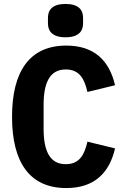

<svg xmlns="http://www.w3.org/2000/svg" viewBox="-20 -941 640 973"><path d="M316 12C460 12 535 -67 563 -189L423 -223C408 -157 383 -109 313 -109C232 -109 201 -177 201 -288V-410C201 -521 232 -589 313 -589C383 -589 408 -541 423 -475L563 -509C535 -631 460 -710 316 -710C129 -710 41 -578 41 -349C41 -120 129 12 316 12ZM312 -752C378 -752 401 -783 401 -822V-851C401 -891 378 -921 312 -921C246 -921 223 -891 223 -851V-822C223 -783 246 -752 312 -752Z"/></svg>

Font: IBM Plex Mono
Style: Bold
Weight: 700
Monospace: yes
Designer: Mike Abbink, Paul van der Laan, Pieter van Rosmalen
Foundry: Bold Monday
Version: Version 2.004